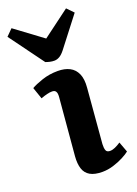

<svg xmlns="http://www.w3.org/2000/svg" viewBox="-181 -865 672 943"><g transform="rotate(-20 155.0 -394.0)"><path d="M110 -403Q112 -423 106.5 -432.5Q101 -442 87 -442Q74 -442 60 -438.5Q46 -435 27 -428L6 -489Q26 -501 64.5 -514Q103 -527 147 -527Q183 -527 208.5 -514Q234 -501 246.5 -473Q259 -445 255 -400L231 -114Q230 -93 234.5 -81.5Q239 -70 255 -70Q268 -70 282.5 -76.5Q297 -83 312 -93L332 -39Q320 -29 296 -16.5Q272 -4 243 5Q214 14 185 14Q145 14 121.5 0.5Q98 -13 89.5 -39.5Q81 -66 84 -104ZM-27 -769 6 -802 149 -696 291 -802 324 -768 205 -614Q191 -596 177.5 -588Q164 -580 150 -580Q138 -580 127 -582.5Q116 -585 105 -589Z"/></g></svg>

Font: Literata 18pt
Style: Bold Italic
Weight: 700
Italic angle: -2°
Designer: Latin by Veronika Burian and Jose Scaglione. Greek by Irene Vlachou. Cyrillic by Vera Evstafieva
Foundry: TypeTogether
Version: Version 3.103;gftools[0.9.29]